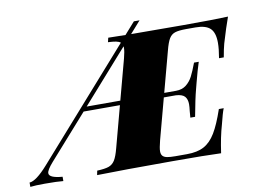

<svg xmlns="http://www.w3.org/2000/svg" viewBox="-159 -768 1168 875"><g transform="rotate(-10 425.0 -330.5)"><path d="M936 -607.9Q919.4 -562.5 897.9 -490.2Q891.1 -465.3 884.8 -428.2H862.8Q870.1 -470.2 870.1 -498.5Q870.1 -545.4 849.4 -565.2Q828.6 -585 782.2 -585H738.8Q703.6 -585 686.5 -579.3Q669.4 -573.7 659.2 -556.9Q648.9 -540 639.2 -502L589.4 -315.9H644Q672.4 -315.9 691.2 -330.8Q710 -345.7 721.4 -367.9Q732.9 -390.1 747.1 -428.2H769Q757.8 -394.5 742.7 -336.4L734.9 -306.2Q724.1 -266.1 709 -184.1H687Q687 -189.5 689.5 -214.8Q691.9 -232.9 691.9 -245.6Q691.9 -268.1 680.9 -281Q669.9 -293.9 640.1 -295.9H584L533.2 -106Q524.4 -71.8 524.4 -57.1Q524.4 -43 531 -35.6Q537.6 -28.3 551.3 -25.6Q564.9 -22.9 589.8 -22.9H643.1Q691.4 -22.9 722.2 -39.6Q752.9 -56.2 775.6 -93.8Q798.3 -131.3 821.8 -200.2H844.2Q835.9 -179.7 823.2 -127.9Q807.6 -75.2 796.9 0Q729 -2.9 570.8 -2.9Q338.9 -2.9 223.1 0L227.1 -20Q263.2 -21.5 281 -27.8Q298.8 -34.2 309.6 -51.3Q320.3 -68.4 330.1 -106L380.9 -295.9H212.9L34.2 -94.2Q5.4 -61.5 5.4 -46.9Q5.4 -24.9 66.9 -20V0Q39.6 -2.9 -19 -2.9Q-62 -2.9 -85.9 0V-20Q-55.2 -21.5 0 -84L434.6 -575.7Q427.2 -581.5 413.8 -584.2Q400.4 -586.9 377 -587.9L381.8 -607.9L461.4 -606.4L509.8 -661.1H536.1L487.3 -606Q580.6 -605 729 -605Q873 -605 936 -607.9ZM436 -502Q444.3 -533.7 444.3 -549.8Q444.3 -554.7 443.8 -557.1L230.5 -315.9H386.2Z"/></g></svg>

Font: TypoPRO Playfair Display SC
Style: Italic
Weight: 900
Italic angle: -14°
Designer: Claus Eggers Sørensen
Foundry: Claus Eggers Sørensen
Version: Version 1.004;PS 001.004;hotconv 1.0.70;makeotf.lib2.5.58329